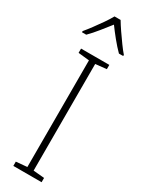

<svg xmlns="http://www.w3.org/2000/svg" viewBox="-246 -981 765 1012"><g transform="rotate(30 136.0 -474.5)"><path d="M222 0H50V-26L117 -32V-681L50 -688V-714H222V-688L155 -681V-32L222 -26ZM155 -949Q168 -927 187.5 -898.5Q207 -870 227 -842.5Q247 -815 262 -798V-791H236Q211 -816 184.5 -848.5Q158 -881 137 -910Q115 -882 88.5 -849Q62 -816 37 -791H11V-798Q27 -817 47.5 -844.5Q68 -872 87 -899.5Q106 -927 118 -949Z"/></g></svg>

Font: Noto Sans Gujarati SemiCondensed ExtraLight
Style: Regular
Weight: 200
Width: 4
Designer: Jelle Bosma - Monotype Design Team, Universal Thirst
Foundry: Monotype Imaging Inc.
Version: Version 2.106; ttfautohint (v1.8.4.7-5d5b)